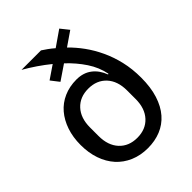

<svg xmlns="http://www.w3.org/2000/svg" viewBox="-216 -869 997 997"><g transform="rotate(-45 282.5 -370.5)"><path d="M431 -708 354 -655Q387 -623 416 -583Q445 -543 467.5 -495Q490 -447 503 -391.5Q516 -336 516 -272Q516 -201 499 -147.5Q482 -94 451 -58.5Q420 -23 377 -5.5Q334 12 282 12Q228 12 184 -7Q140 -26 109.5 -60Q79 -94 62.5 -141.5Q46 -189 46 -247Q46 -304 62 -351Q78 -398 107 -432Q136 -466 178 -484.5Q220 -503 271 -503Q321 -503 355 -477Q389 -451 406 -405L410 -407Q399 -463 365.5 -513.5Q332 -564 285 -608L204 -553L169 -598L241 -647Q209 -673 174.5 -696.5Q140 -720 105 -740H248Q262 -731 278 -719.5Q294 -708 310 -694L395 -753ZM281 -65Q343 -65 380 -105Q417 -145 417 -214V-277Q417 -346 380 -386Q343 -426 281 -426Q219 -426 182 -386Q145 -346 145 -277V-214Q145 -145 182 -105Q219 -65 281 -65Z"/></g></svg>

Font: IBM Plex Sans Arabic Text
Style: Regular
Weight: 450
Designer: Mike Abbink, Paul van der Laan, Pieter van Rosmalen, Wael Morcos, Khajak Apelian
Foundry: Bold Monday
Version: Version 1.2